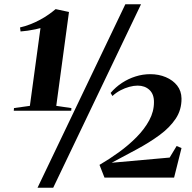

<svg xmlns="http://www.w3.org/2000/svg" viewBox="-20 -835 908 906"><path d="M46 -325 121 -335.5 171 -702.5Q163 -700 146.2 -696.5Q129.5 -693 110.5 -690.2Q91.5 -687.5 77 -686.5L74.5 -705.5Q99.5 -711 124 -720.8Q148.5 -730.5 170.5 -742.5Q192.5 -754.5 210.8 -767.5Q229 -780.5 242.5 -792L305.5 -778.5L245.5 -335.5L317 -325L316 -312.5H45ZM571.5 -815H645.5L231 51H157ZM473 3 449.5 -57Q496 -84 541.5 -117Q587 -150 624.5 -188Q662 -226 684.2 -267.2Q706.5 -308.5 706.5 -352.5Q707 -390.5 685.2 -410.8Q663.5 -431 629.5 -431Q611 -431 590 -425.2Q569 -419.5 548.5 -408.8Q528 -398 510.5 -382L502 -396.5Q525.5 -424 555.5 -443.8Q585.5 -463.5 619.5 -474.2Q653.5 -485 689 -485Q729 -485 762.2 -471Q795.5 -457 815.8 -431.5Q836 -406 836.5 -370Q837 -316.5 808.8 -274.5Q780.5 -232.5 732.8 -197.5Q685 -162.5 626.2 -130.8Q567.5 -99 507 -67L780.5 -91.5L813.5 -146L836.5 -136.5L801.5 3Z"/></svg>

Font: Merriweather 144pt ExtraBold
Style: Italic
Weight: 800
Italic angle: -7.8°
Version: Version 2.101